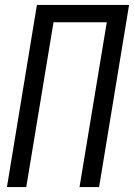

<svg xmlns="http://www.w3.org/2000/svg" viewBox="-20 -755 541 775"><path d="M8 0 129 -735H501L380 0H301L411 -665H196L86 0Z"/></svg>

Font: Iosevka Curly Oblique
Style: Regular
Weight: 400
Italic angle: -9°
Monospace: yes
Designer: Belleve Invis
Foundry: Belleve Invis
Version: Version 11.1.0; ttfautohint (v1.8.3)